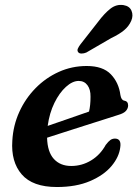

<svg xmlns="http://www.w3.org/2000/svg" viewBox="-20 -739 552 771"><path d="M463 -148Q458.5 -109 427.8 -72.2Q397 -35.5 341.5 -11.8Q286 12 208.5 12Q111 12 67.2 -38.8Q23.5 -89.5 29.5 -174.5Q33 -235.5 57.5 -289.5Q82 -343.5 122.8 -385Q163.5 -426.5 216 -450.2Q268.5 -474 328.5 -474Q393 -474 425 -440.8Q457 -407.5 463.5 -357.5Q467 -337 478.5 -335Q494.5 -332.5 494.5 -315.5Q494.5 -304 486 -294Q477.5 -284 455 -277.5Q430 -269.5 394 -258Q358 -246.5 317.8 -233.8Q277.5 -221 238.8 -208.5Q200 -196 169 -186Q170.5 -129 196.2 -100.8Q222 -72.5 266 -72.5Q309 -72.5 345.8 -94.8Q382.5 -117 404.5 -157Q415.5 -171.5 423.5 -177Q431.5 -182.5 442 -182.5Q468 -182 463 -148ZM296 -414Q271 -414 244.8 -390.2Q218.5 -366.5 198.5 -325.8Q178.5 -285 171.5 -233.5Q210.5 -247 256.5 -262.8Q302.5 -278.5 337.5 -291Q343.5 -315.5 343.5 -350.5Q344 -379.5 331.2 -396.8Q318.5 -414 296 -414ZM374 -651.5Q399 -685 423.2 -704Q447.5 -723 476 -718.5Q500.5 -714.5 508.2 -695.5Q516 -676.5 507 -655.5Q497.5 -633.5 478.2 -617.5Q459 -601.5 426.5 -586L326.5 -528Q317 -524 307.5 -524Q298 -524 294 -529.5Q289 -536 292.8 -544.2Q296.5 -552.5 303.5 -561.5Z"/></svg>

Font: Fraunces 9pt S050 SemiBold
Style: Italic
Weight: 600
Italic angle: -16°
Version: Version 1.000; ttfautohint (v1.8.3)